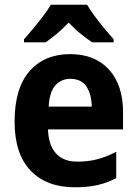

<svg xmlns="http://www.w3.org/2000/svg" viewBox="-20 -786 582 816"><path d="M278 -556Q383 -556 443 -490.5Q503 -425 503 -308V-236H184Q186 -170 217.5 -134.5Q249 -99 309 -99Q354 -99 393 -109Q432 -119 474 -141V-29Q436 -9 394.5 0.5Q353 10 298 10Q178 10 110 -61Q42 -132 42 -269Q42 -411 105.5 -483.5Q169 -556 278 -556ZM279 -451Q240 -451 215 -423Q190 -395 187 -333H370Q369 -386 347 -418.5Q325 -451 279 -451ZM350 -766Q363 -744 382.5 -717.5Q402 -691 423.5 -665Q445 -639 463 -619V-606H372Q349 -621 322.5 -642.5Q296 -664 272 -690Q247 -664 221.5 -642.5Q196 -621 174 -606H82V-619Q99 -638 121 -664.5Q143 -691 163.5 -718Q184 -745 196 -766Z"/></svg>

Font: Noto Sans Armenian SemiCondensed
Style: Bold
Weight: 700
Width: 4
Designer: Monotype Design Team
Foundry: Monotype Imaging Inc.
Version: Version 2.008; ttfautohint (v1.8.4.7-5d5b)